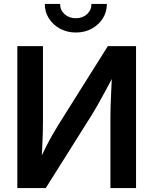

<svg xmlns="http://www.w3.org/2000/svg" viewBox="-20 -964 786 984"><path d="M677.2 0H545.9V-362.8Q545.9 -384.8 546.9 -421.4Q547.9 -458 550.3 -505.1Q552.7 -552.2 555.2 -606L574.7 -599.6Q544.9 -543.5 522 -501Q499 -458.5 480 -425Q460.9 -391.6 442.4 -362.3L214.4 0H68.8V-727.5H200.2V-340.8Q200.2 -316.4 199.2 -278.1Q198.2 -239.7 196 -197.5Q193.8 -155.3 190.9 -117.7L176.3 -128.4Q194.8 -169.9 213.1 -206.3Q231.4 -242.7 248.8 -272.9Q266.1 -303.2 279.8 -325.2L532.7 -727.5H677.2ZM368.7 -797.4Q323.7 -797.4 287.8 -816.9Q252 -836.4 230.7 -869.6Q209.5 -902.8 209.5 -943.8H288.1Q288.1 -912.1 311 -891.4Q334 -870.6 368.7 -870.6Q403.3 -870.6 426 -891.4Q448.7 -912.1 448.7 -943.8H527.8Q527.8 -902.8 506.8 -869.6Q485.8 -836.4 450 -816.9Q414.1 -797.4 368.7 -797.4Z"/></svg>

Font: Inter 20pt SemiBold
Style: Regular
Weight: 600
Version: Version 4.001;git-66647c0bb